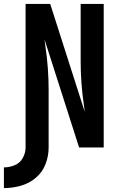

<svg xmlns="http://www.w3.org/2000/svg" viewBox="-81 -755 601 983"><path d="M-61 208V102Q-33 102 -6 91Q21 80 35.5 54Q50 28 50 0H168Q168 44 152 85.5Q136 127 102 155.5Q68 184 25.5 196Q-17 208 -61 208ZM50 0V-735H89H176L353 -182Q351 -201 348 -221Q332 -330 332 -441V-735H450V0H411H324L147 -553Q149 -534 152 -514Q168 -405 168 -294V0Z"/></svg>

Font: Iosevka SS01
Style: Bold
Weight: 700
Monospace: yes
Designer: Belleve Invis
Foundry: Belleve Invis
Version: 2.3.3; ttfautohint (v1.8.3)